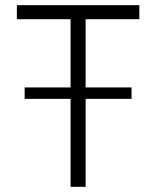

<svg xmlns="http://www.w3.org/2000/svg" viewBox="-20 -720 602 740"><path d="M252 0V-646H45V-700H517V-646H310V0ZM75 -339V-383H487V-339Z"/></svg>

Font: Geologica Roman Thin
Style: Regular
Weight: 250
Designer: Sindre Bremnes, Frode Helland
Foundry: Monokrom Skriftforlag AS
Version: Version 1.010;gftools[0.9.28]